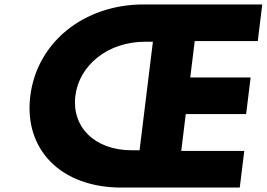

<svg xmlns="http://www.w3.org/2000/svg" viewBox="-20 -845 1202 865"><path d="M857.3 -660H1141.3L1161.5 -825H627.8C356.1 -825 146 -653 116.4 -412C86.8 -171 254.8 0 526.5 0H1060.2L1080.5 -165H796.5L816.9 -331H1088.9L1109.1 -496H837.1ZM668.9 -657 608.8 -168H573.8C404.4 -168 302.5 -275 319.5 -413C336.3 -550 464.4 -657 633.8 -657Z"/></svg>

Font: Hussar
Style: BdSuprExtOblOne
Weight: 700
Foundry: Cannot Into Space Fonts
Version: Version 2.00